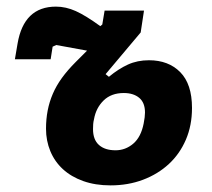

<svg xmlns="http://www.w3.org/2000/svg" viewBox="-20 -548 640 580"><path d="M314 12Q268 12 231.5 -1Q195 -14 170 -37Q145 -60 132 -91.5Q119 -123 119 -159Q119 -188 124 -214Q129 -240 139.5 -264.5Q150 -289 167 -312.5Q184 -336 209 -361L243 -395L150 -412L139 -407L133 -369H25L33 -416Q52 -528 149 -528Q179 -528 209 -514.5Q239 -501 283 -469L289 -474L296 -516H415L405 -450L299 -324L309 -316Q338 -340 366.5 -353Q395 -366 430 -366Q489 -366 524.5 -330Q560 -294 560 -222Q560 -169 541.5 -126Q523 -83 490 -52.5Q457 -22 412 -5Q367 12 314 12ZM329 -94Q359 -94 382.5 -114Q406 -134 414 -175Q418 -195 418 -208Q418 -238 400.5 -252.5Q383 -267 354 -267Q316 -267 293 -244.5Q270 -222 264 -188Q262 -180 261.5 -173Q261 -166 261 -158Q261 -126 279 -110Q297 -94 329 -94Z"/></svg>

Font: IBM Plex Mono
Style: Bold Italic
Weight: 700
Italic angle: -9°
Monospace: yes
Designer: Mike Abbink, Paul van der Laan, Pieter van Rosmalen
Foundry: Bold Monday
Version: Version 2.3